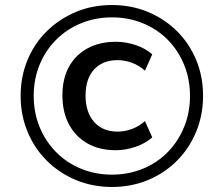

<svg xmlns="http://www.w3.org/2000/svg" viewBox="-20 -734 856 763"><path d="M425 9Q348 9 282 -18.5Q216 -46 166.5 -95Q117 -144 89.5 -210.5Q62 -277 62 -353Q62 -430 89.5 -496Q117 -562 166.5 -610.5Q216 -659 281.5 -686.5Q347 -714 425 -714Q502 -714 568 -686.5Q634 -659 683 -610.5Q732 -562 759.5 -496Q787 -430 787 -353Q787 -277 759.5 -210.5Q732 -144 683 -95Q634 -46 568 -18.5Q502 9 425 9ZM441 -137Q375 -137 327.5 -164Q280 -191 254 -240Q228 -289 228 -355Q228 -421 254 -468.5Q280 -516 328 -542Q376 -568 441 -568Q480 -568 519 -555Q558 -542 585 -518L556 -453Q533 -474 504.5 -484.5Q476 -495 447 -495Q388 -495 354 -458Q320 -421 320 -354Q320 -288 354 -249.5Q388 -211 447 -211Q476 -211 504.5 -221.5Q533 -232 556 -253L585 -188Q558 -164 518.5 -150.5Q479 -137 441 -137ZM425 -40Q491 -40 548 -63.5Q605 -87 646.5 -129.5Q688 -172 711.5 -229Q735 -286 735 -353Q735 -420 711.5 -477Q688 -534 646.5 -576Q605 -618 548 -641.5Q491 -665 425 -665Q359 -665 302 -641.5Q245 -618 203 -576Q161 -534 137.5 -477Q114 -420 114 -353Q114 -286 137.5 -229Q161 -172 203 -129.5Q245 -87 302 -63.5Q359 -40 425 -40Z"/></svg>

Font: Nunito Sans 7pt SemiBold
Style: Italic
Weight: 600
Italic angle: -9°
Designer: Vernon Adams
Foundry: Vernon Adams
Version: Version 3.101;gftools[0.9.27]